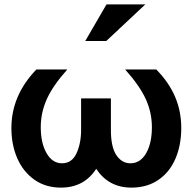

<svg xmlns="http://www.w3.org/2000/svg" viewBox="-20 -844 878 876"><path d="M350 -395V-251Q350 -190 329 -144.5Q308 -99 263 -99Q219 -99 192.5 -145Q166 -191 166 -264Q166 -330 193.5 -391.5Q221 -453 287 -527H146Q32 -409 32 -260Q32 -183 59 -121.5Q86 -60 137 -24Q188 12 258 12Q364 12 419 -74Q475 12 580 12Q650 12 701.5 -22.5Q753 -57 780 -119Q807 -181 807 -260Q807 -336 779 -402Q751 -468 693 -527H551Q618 -452 645.5 -391Q673 -330 673 -264Q673 -190 646.5 -144.5Q620 -99 575 -99Q536 -99 511 -136Q486 -173 486 -251V-395ZM369 -657H465L643 -824H466Z"/></svg>

Font: Geom SemiBold
Style: Bold
Weight: 600
Version: Version 1.102